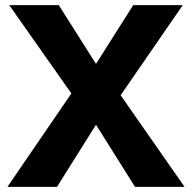

<svg xmlns="http://www.w3.org/2000/svg" viewBox="-20 -728 748 748"><path d="M202 0 354 -242 506 0H699L450 -357L692 -708H499L354 -479L209 -708H16L258 -364L9 0Z"/></svg>

Font: UULA Sans
Style: Bold
Weight: 700
Designer: Mohamed Gaber, Laura Garcia Mut
Foundry: Kief Type Foundry
Version: Version 3.006;hotconv 1.0.109;makeotfexe 2.5.65596